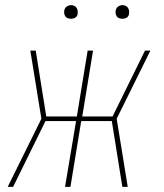

<svg xmlns="http://www.w3.org/2000/svg" viewBox="-20 -727 640 747"><path d="M10 0 141 -265 98 -530H119L160 -274H279L321 -530H342L300 -274H418L544 -530H565L434 -265L477 0H456L415 -256H296L254 0H233L276 -256H157L31 0ZM456 -654Q450 -654 444 -656Q438 -658 434.5 -663Q431 -668 430 -674Q429 -680 430 -686Q431 -691 433.5 -695Q436 -699 439.5 -701.5Q443 -704 447.5 -705.5Q452 -707 456 -707Q463 -707 468.5 -704.5Q474 -702 477.5 -697Q481 -692 482 -686Q483 -680 482 -674Q482 -669 479.5 -665Q477 -661 473 -658.5Q469 -656 465 -655Q461 -654 456 -654ZM256 -654Q250 -654 244 -656Q238 -658 234.5 -663Q231 -668 230 -674Q229 -680 230 -686Q231 -691 233.5 -695Q236 -699 239.5 -701.5Q243 -704 247.5 -705.5Q252 -707 256 -707Q263 -707 268.5 -704.5Q274 -702 277.5 -697Q281 -692 282 -686Q283 -680 282 -674Q282 -669 279.5 -665Q277 -661 273 -658.5Q269 -656 265 -655Q261 -654 256 -654Z"/></svg>

Font: Iosevka Curly Thin Extended
Style: Italic
Weight: 100
Width: 7
Italic angle: -9°
Monospace: yes
Designer: Belleve Invis
Foundry: Belleve Invis
Version: Version 11.1.0; ttfautohint (v1.8.3)